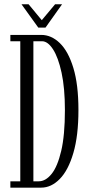

<svg xmlns="http://www.w3.org/2000/svg" viewBox="-20 -860 408 880"><path d="M27.5 0V-29H73V-671H27.5V-700H169Q215.5 -700 254.2 -662.5Q293 -625 316.2 -548.8Q339.5 -472.5 339.5 -355.5Q339.5 -238 316.2 -158.8Q293 -79.5 254 -39.8Q215 0 169 0ZM133 -29H157.5Q189 -29 216.2 -62.5Q243.5 -96 260.5 -168Q277.5 -240 277.5 -355.5Q277.5 -456.5 262.2 -526.8Q247 -597 223 -634Q199 -671 172.5 -671H133ZM155.5 -733.5 78.5 -840.5H111L171.5 -767.5L232.5 -840.5H264.5L188.5 -733.5Z"/></svg>

Font: Imbue 24pt Light
Style: Regular
Weight: 300
Designer: Tyler Finck
Foundry: Etcetera Type Company
Version: Version 1.102